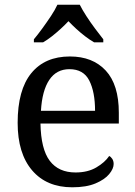

<svg xmlns="http://www.w3.org/2000/svg" viewBox="-20 -786 575 816"><path d="M287 10Q178 10 116.5 -62Q55 -134 55 -264Q55 -404 113 -475Q171 -546 277 -546Q374 -546 429.5 -486Q485 -426 485 -307V-261H152Q154 -152 191.5 -102.5Q229 -53 301 -53Q353 -53 389.5 -74.5Q426 -96 444 -123Q451 -120 457 -111Q463 -102 463 -89Q463 -69 444 -46Q425 -23 386 -6.5Q347 10 287 10ZM384 -315Q384 -395 359.5 -443.5Q335 -492 275 -492Q220 -492 189.5 -446.5Q159 -401 154 -315ZM124 -619Q140 -638 159 -664Q178 -690 196 -717Q214 -744 224 -766H319Q330 -744 347.5 -717Q365 -690 384.5 -664Q404 -638 419 -619V-606H380Q361 -617 341.5 -632Q322 -647 304 -663.5Q286 -680 271 -696Q256 -680 238 -663.5Q220 -647 201 -632Q182 -617 163 -606H124Z"/></svg>

Font: Noto Serif Kannada
Style: Regular
Weight: 400
Designer: Universal Thirst, Indian Type Foundry and the Monotype Design Team
Foundry: Monotype Imaging Inc.
Version: Version 2.003